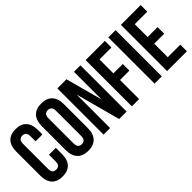

<svg xmlns="http://www.w3.org/2000/svg" viewBox="28 -1378 2056 2056"><g transform="rotate(-45 1055.5 -350.0)"><path d="M359 -261V-168Q359 -83 317.5 -37.5Q276 8 195 8Q114 8 72.5 -37.5Q31 -83 31 -168V-532Q31 -617 72.5 -662.5Q114 -708 195 -708Q276 -708 317.5 -662.5Q359 -617 359 -532V-464H255V-539Q255 -577 239.5 -592.5Q224 -608 198 -608Q172 -608 156.5 -592.5Q141 -577 141 -539V-161Q141 -123 156.5 -108Q172 -93 198 -93Q224 -93 239.5 -108Q255 -123 255 -161V-261Z M527 -161Q527 -123 542.5 -107.5Q558 -92 584 -92Q610 -92 625.5 -107.5Q641 -123 641 -161V-539Q641 -577 625.5 -592.5Q610 -608 584 -608Q558 -608 542.5 -592.5Q527 -577 527 -539ZM417 -532Q417 -617 460 -662.5Q503 -708 584 -708Q665 -708 708 -662.5Q751 -617 751 -532V-168Q751 -83 708 -37.5Q665 8 584 8Q503 8 460 -37.5Q417 -83 417 -168Z M920 -507V0H821V-700H959L1072 -281V-700H1170V0H1057Z M1359 -389H1501V-289H1359V0H1249V-700H1540V-600H1359Z M1593 -700H1703V0H1593Z M1893 -405H2044V-305H1893V-100H2083V0H1783V-700H2083V-600H1893Z"/></g></svg>

Font: Bebas Neue
Style: Regular
Weight: 400
Designer: Ryoichi Tsunekawa
Foundry: Ryoichi Tsunekawa
Version: Version 1.300